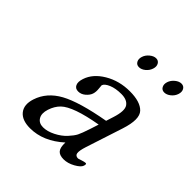

<svg xmlns="http://www.w3.org/2000/svg" viewBox="-173 -731 865 865"><g transform="rotate(45 259.0 -298.5)"><path d="M492.4 -610.8Q507.3 -610.8 514.4 -598.4Q521.5 -585.9 515.9 -568.6Q510.3 -551.3 495.4 -539.3Q480.5 -527.3 465.3 -527.3Q450.2 -527.3 443.4 -539.8Q436.5 -552.2 441.9 -569.1Q447.3 -585.9 462.4 -598.4Q477.5 -610.8 492.4 -610.8ZM331.1 -610.8Q345.7 -610.8 352.8 -598.4Q359.9 -585.9 354.2 -568.6Q348.6 -551.3 334 -539.3Q319.3 -527.3 304.2 -527.3Q289.1 -527.3 282.2 -539.8Q275.4 -552.2 280.8 -569.1Q286.1 -585.9 301.3 -598.4Q316.4 -610.8 331.1 -610.8ZM345.7 -175.3 358.9 -216.3Q221.2 -192.4 180.7 -153.3Q160.2 -133.3 149.9 -101.6Q139.6 -69.8 151.6 -50Q163.6 -30.3 190.2 -30.3Q216.8 -30.3 247.1 -45.7Q277.3 -61 296.9 -82.3Q316.4 -103.5 324.5 -119.4Q332.5 -135.3 345.7 -175.3ZM310.1 -53.2Q235.4 14.2 151.9 14.2Q100.1 14.2 77.9 -13.9Q55.7 -42 70.8 -88.4Q91.8 -152.8 158.4 -189.5Q225.1 -226.1 370.6 -252L381.8 -287.1Q399.9 -343.3 385.3 -364.7Q370.6 -386.2 334.2 -386.2Q297.9 -386.2 272.9 -375.7Q248 -365.2 243.2 -351.1Q242.7 -350.1 244.9 -331.1Q247.1 -312 242.2 -297.4Q237.3 -282.7 221.9 -269.5Q206.5 -256.3 188 -256.3Q169.4 -256.3 162.4 -271.2Q155.3 -286.1 163.6 -311Q179.2 -358.9 232.4 -390.4Q285.6 -421.9 352.5 -421.9Q419.4 -421.9 447 -392.8Q474.6 -363.8 447.8 -281.2L390.1 -104Q379.4 -70.8 381.8 -56.6Q384.3 -42.5 401.4 -42.5Q402.3 -42.5 417.7 -47.6Q433.1 -52.7 440.2 -52.7Q447.3 -52.7 442.9 -38.6Q438.5 -24.4 411.1 -9Q383.8 6.3 357.4 6.3Q331.1 6.3 319.8 -7.3Q308.6 -21 310.1 -53.2Z"/></g></svg>

Font: RIT Rachana
Style: Italic
Weight: 400
Designer: Hussain KH
Version: 1.5.2